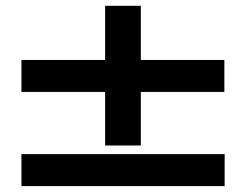

<svg xmlns="http://www.w3.org/2000/svg" viewBox="-20 -631 835 651"><path d="M457.5 -611.3V-427.7H740.7V-319.3H457.5V-137.7H336.4V-319.3H52.7V-427.7H336.4V-611.3ZM741.7 0H52.7V-108.4H741.7Z"/></svg>

Font: Lunasima
Style: Bold
Weight: 700
Designer: The DocRepair Project, Monotype Design Team
Foundry: Google
Version: Version 2.009